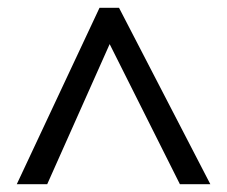

<svg xmlns="http://www.w3.org/2000/svg" viewBox="-20 -739 582 492"><path d="M23 -267 235 -719H285L519 -267H441L261 -626L101 -267Z"/></svg>

Font: Noto Sans Adlam Unjoined
Style: Regular
Weight: 400
Designer: Mark Jamra, Neil Patel
Foundry: JamraPatel LLC
Version: Version 3.001